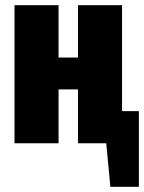

<svg xmlns="http://www.w3.org/2000/svg" viewBox="-20 -553 556 741"><path d="M516 -124V168H406L390 0H281V-208H206V0H36V-533H206V-331H281V-533H451V-124Z"/></svg>

Font: Fira Sans Compressed ExtraBold
Style: Regular
Weight: 800
Width: 1
Designer: bBox Type GmbH & Carrois Corporate GbR & Edenspiekermann AG
Foundry: bBox Type GmbH & Carrois Corporate GbR & Edenspiekermann AG
Version: Version 4.301